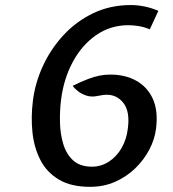

<svg xmlns="http://www.w3.org/2000/svg" viewBox="-20 -727 686 762"><path d="M337.5 14.5Q262 14.5 213.8 -14.2Q165.5 -43 140.2 -92.2Q115 -141.5 108.8 -202Q102.5 -262.5 110.5 -326.5Q119 -397 150.2 -465Q181.5 -533 232.2 -587.8Q283 -642.5 350.5 -674.8Q418 -707 499.5 -707Q524.5 -707 552.5 -701.5Q580.5 -696 608.5 -684L574.5 -610.5Q552 -620 530.2 -623.5Q508.5 -627 489.5 -627Q419 -627 362.2 -588Q305.5 -549 269 -481.5Q232.5 -414 222 -328.5Q217 -287.5 218 -241.8Q219 -196 231 -155.8Q243 -115.5 270.2 -90.5Q297.5 -65.5 345 -65.5Q381 -65.5 411.8 -85.2Q442.5 -105 462.5 -139.5Q482.5 -174 487.5 -218Q496 -284.5 470.2 -317.8Q444.5 -351 403.5 -351Q397 -351 389 -350Q381 -349 369 -346.5Q344 -341 324.2 -347.2Q304.5 -353.5 290.2 -364.5Q276 -375.5 268.5 -386.5Q303.5 -403.5 329 -413.2Q354.5 -423 375.5 -427Q396.5 -431 418 -431Q477 -431 521 -406.5Q565 -382 586.5 -334.8Q608 -287.5 599.5 -218Q594.5 -175 572.8 -133.5Q551 -92 516.2 -58.5Q481.5 -25 436.2 -5.2Q391 14.5 337.5 14.5Z"/></svg>

Font: Expletus Sans Medium
Style: Italic
Weight: 500
Italic angle: -7°
Version: Version 7.500